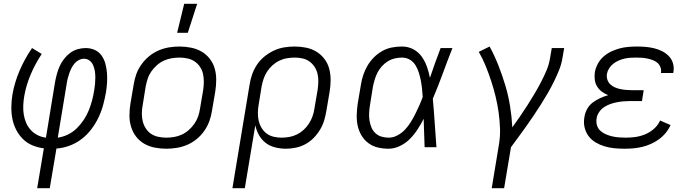

<svg xmlns="http://www.w3.org/2000/svg" viewBox="-20 -772 3640 1007"><path d="M175 215 210 6Q178 2 149.5 -10Q121 -22 100 -43Q79 -64 65 -91Q51 -118 45 -148.5Q39 -179 39.5 -211Q40 -243 45 -275Q56 -339 82.5 -401Q109 -463 148 -520L199 -489Q165 -438 141 -381.5Q117 -325 107 -267Q103 -243 102 -219Q101 -195 104.5 -172Q108 -149 117 -128Q126 -107 141 -90.5Q156 -74 176.5 -63.5Q197 -53 221 -50L269 -343Q273 -364 278.5 -384.5Q284 -405 293 -425Q302 -445 316 -463Q330 -481 348 -494.5Q366 -508 387.5 -514Q409 -520 429 -520Q455 -520 477 -510Q499 -500 512.5 -481Q526 -462 532.5 -438.5Q539 -415 541 -390Q543 -365 541.5 -339.5Q540 -314 536 -289Q530 -255 521 -221.5Q512 -188 496.5 -155.5Q481 -123 458.5 -93.5Q436 -64 407 -42Q378 -20 343.5 -7.5Q309 5 276 7L241 215ZM283 -50Q311 -54 336.5 -66.5Q362 -79 382.5 -99Q403 -119 419 -143Q435 -167 445.5 -193Q456 -219 463 -245.5Q470 -272 474 -298Q477 -315 478.5 -332Q480 -349 480 -366Q480 -383 477.5 -399Q475 -415 468.5 -430Q462 -445 449.5 -454.5Q437 -464 420 -464Q407 -464 393.5 -457Q380 -450 370.5 -438.5Q361 -427 354.5 -414Q348 -401 343.5 -388Q339 -375 335.5 -361.5Q332 -348 330 -334Z M852 8Q821 8 791 2Q761 -4 736 -18.5Q711 -33 693.5 -56Q676 -79 667.5 -107Q659 -135 659 -166Q659 -197 664 -228L681 -328Q685 -355 694.5 -382Q704 -409 721.5 -433.5Q739 -458 762 -477Q785 -496 812 -507.5Q839 -519 866.5 -523.5Q894 -528 921 -528Q952 -528 982 -522Q1012 -516 1037 -501.5Q1062 -487 1080 -464Q1098 -441 1106 -413Q1114 -385 1114 -354Q1114 -323 1109 -292L1092 -192Q1088 -165 1078.5 -138Q1069 -111 1052 -86.5Q1035 -62 1012 -43Q989 -24 962 -12.5Q935 -1 907 3.5Q879 8 852 8ZM852 -50Q872 -50 893 -53.5Q914 -57 933.5 -66Q953 -75 970 -90Q987 -105 999.5 -123Q1012 -141 1019 -161Q1026 -181 1029 -202L1046 -302Q1049 -323 1049 -344.5Q1049 -366 1044.5 -385.5Q1040 -405 1028.5 -422Q1017 -439 1000.5 -450Q984 -461 963.5 -465.5Q943 -470 922 -470Q902 -470 880.5 -466.5Q859 -463 839.5 -454Q820 -445 803 -430Q786 -415 773.5 -397Q761 -379 754.5 -359Q748 -339 744 -318L728 -218Q724 -197 724 -175.5Q724 -154 729 -134.5Q734 -115 745 -98Q756 -81 772.5 -70Q789 -59 810 -54.5Q831 -50 852 -50ZM909 -600 946 -752H1014L965 -600Z M1199 215 1289 -328Q1293 -355 1302.5 -382Q1312 -409 1328 -433Q1344 -457 1367.5 -476Q1391 -495 1417 -507Q1443 -519 1470.5 -523.5Q1498 -528 1525 -528Q1556 -528 1585.5 -522Q1615 -516 1639.5 -501Q1664 -486 1681.5 -463Q1699 -440 1706.5 -412Q1714 -384 1714 -353.5Q1714 -323 1709 -292L1692 -192Q1688 -167 1680.5 -141.5Q1673 -116 1659 -92.5Q1645 -69 1625.5 -49Q1606 -29 1582 -16Q1558 -3 1531.5 2.5Q1505 8 1480 8Q1451 8 1423 1Q1395 -6 1373.5 -22.5Q1352 -39 1338.5 -63Q1325 -87 1319 -115L1264 215ZM1456 -50Q1476 -50 1496.5 -53.5Q1517 -57 1536.5 -66.5Q1556 -76 1572.5 -91Q1589 -106 1600.5 -124Q1612 -142 1619 -161.5Q1626 -181 1629 -202L1646 -302Q1649 -323 1649.5 -344Q1650 -365 1645.5 -384.5Q1641 -404 1630 -421Q1619 -438 1603 -449.5Q1587 -461 1567 -465.5Q1547 -470 1526 -470Q1506 -470 1485 -466.5Q1464 -463 1444.5 -453.5Q1425 -444 1408.5 -429Q1392 -414 1380.5 -396Q1369 -378 1362.5 -358.5Q1356 -339 1352 -318L1337 -225Q1333 -204 1332.5 -182Q1332 -160 1336.5 -140Q1341 -120 1351.5 -102Q1362 -84 1378 -72Q1394 -60 1414.5 -55Q1435 -50 1456 -50Z M2018 8Q1989 8 1961.5 1.5Q1934 -5 1912 -21.5Q1890 -38 1876 -61.5Q1862 -85 1856 -112.5Q1850 -140 1851 -169.5Q1852 -199 1856 -228L1873 -328Q1877 -354 1885.5 -379.5Q1894 -405 1908 -428.5Q1922 -452 1941.5 -471.5Q1961 -491 1985 -504.5Q2009 -518 2035.5 -523Q2062 -528 2088 -528Q2120 -528 2147 -514Q2174 -500 2191.5 -475.5Q2209 -451 2219 -422.5Q2229 -394 2235 -364Q2248 -403 2262 -442Q2276 -481 2291 -520H2353Q2327 -454 2302.5 -387Q2278 -320 2250 -254Q2256 -191 2260 -127Q2264 -63 2269 0H2207Q2206 -37 2204.5 -74.5Q2203 -112 2202 -149Q2188 -121 2170.5 -94Q2153 -67 2130.5 -44Q2108 -21 2078 -6.5Q2048 8 2018 8ZM2019 -50Q2042 -50 2064.5 -62Q2087 -74 2104 -92Q2121 -110 2134 -131Q2147 -152 2158 -174Q2169 -196 2179 -218.5Q2189 -241 2197 -263Q2196 -285 2193.5 -307Q2191 -329 2187 -350Q2183 -371 2176.5 -391.5Q2170 -412 2159 -430Q2148 -448 2129.5 -459Q2111 -470 2088 -470Q2070 -470 2050.5 -465.5Q2031 -461 2014 -450.5Q1997 -440 1983 -424.5Q1969 -409 1960 -391.5Q1951 -374 1945.5 -355.5Q1940 -337 1936 -318L1920 -218Q1917 -199 1916 -179Q1915 -159 1918 -140Q1921 -121 1928 -104Q1935 -87 1948.5 -74Q1962 -61 1980.5 -55.5Q1999 -50 2019 -50Z M2559 215 2596 -9Q2604 -54 2602.5 -97.5Q2601 -141 2595 -183.5Q2589 -226 2579 -267Q2569 -308 2556 -347.5Q2543 -387 2527.5 -425.5Q2512 -464 2491 -500L2548 -528Q2574 -480 2594 -429Q2614 -378 2630 -325Q2646 -272 2655 -216.5Q2664 -161 2667 -104Q2687 -132 2707 -161Q2727 -190 2746 -219.5Q2765 -249 2783 -279.5Q2801 -310 2817 -340.5Q2833 -371 2846.5 -403Q2860 -435 2865 -468L2874 -520H2939L2930 -468Q2925 -436 2912.5 -405Q2900 -374 2885 -343.5Q2870 -313 2853 -283.5Q2836 -254 2817.5 -225Q2799 -196 2780 -167.5Q2761 -139 2741 -111Q2721 -83 2700.5 -55Q2680 -27 2660 0L2624 215Z M3256 8Q3229 8 3202.5 5.5Q3176 3 3151 -4.5Q3126 -12 3104 -25Q3082 -38 3067 -58Q3052 -78 3046 -104Q3040 -130 3045 -157Q3048 -179 3059 -199.5Q3070 -220 3088.5 -234Q3107 -248 3128 -257.5Q3149 -267 3170 -273Q3152 -280 3137 -291Q3122 -302 3112 -318Q3102 -334 3099.5 -354Q3097 -374 3100 -394Q3104 -416 3115.5 -437.5Q3127 -459 3145 -475Q3163 -491 3185 -501.5Q3207 -512 3229.5 -518Q3252 -524 3275 -526Q3298 -528 3321 -528Q3344 -528 3367 -526Q3390 -524 3412 -518.5Q3434 -513 3453.5 -503Q3473 -493 3488 -477.5Q3503 -462 3509.5 -440.5Q3516 -419 3512 -395L3511 -389H3446L3447 -392Q3449 -407 3443.5 -420.5Q3438 -434 3427.5 -443Q3417 -452 3403 -457Q3389 -462 3375 -465Q3361 -468 3346.5 -469Q3332 -470 3317 -470Q3301 -470 3285.5 -469Q3270 -468 3255 -464.5Q3240 -461 3225 -454.5Q3210 -448 3197 -438Q3184 -428 3175 -414Q3166 -400 3163 -384Q3161 -369 3165.5 -354.5Q3170 -340 3180.5 -330Q3191 -320 3204.5 -314Q3218 -308 3232.5 -305Q3247 -302 3262 -300.5Q3277 -299 3293 -299H3356L3347 -242H3284Q3267 -242 3249.5 -240.5Q3232 -239 3214.5 -235.5Q3197 -232 3180 -226Q3163 -220 3147.5 -209.5Q3132 -199 3121.5 -183Q3111 -167 3109 -150Q3106 -132 3111 -115Q3116 -98 3128.5 -86.5Q3141 -75 3157 -68Q3173 -61 3190 -57Q3207 -53 3225 -51.5Q3243 -50 3261 -50Q3287 -50 3312.5 -53.5Q3338 -57 3363.5 -67.5Q3389 -78 3410 -96.5Q3431 -115 3442 -140L3497 -116Q3487 -94 3471.5 -75Q3456 -56 3436 -41.5Q3416 -27 3393.5 -17Q3371 -7 3348 -1.5Q3325 4 3302 6Q3279 8 3256 8Z"/></svg>

Font: Iosevka Light Extended
Style: Italic
Weight: 300
Width: 7
Italic angle: -9°
Monospace: yes
Designer: Belleve Invis
Foundry: Belleve Invis
Version: Version 32.5.0; ttfautohint (v1.8.4)